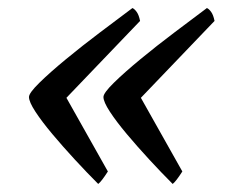

<svg xmlns="http://www.w3.org/2000/svg" viewBox="-20 -498 588 477"><path d="M224 -41Q196 -69 166 -101.5Q136 -134 110 -165Q84 -196 68 -220.5Q52 -245 52 -257Q52 -267 78 -292.5Q104 -318 144 -351Q184 -384 228.5 -417.5Q273 -451 309 -478Q314 -476 319.5 -468.5Q325 -461 328 -446L145 -255L248 -72Q232 -47 224 -41ZM409 -41Q381 -69 351 -101.5Q321 -134 295 -165Q269 -196 253 -220.5Q237 -245 237 -257Q237 -267 263 -292.5Q289 -318 329 -351Q369 -384 413.5 -417.5Q458 -451 494 -478Q499 -476 504.5 -468.5Q510 -461 513 -446L330 -255L433 -72Q417 -47 409 -41Z"/></svg>

Font: Texturina
Style: Italic
Weight: 400
Italic angle: -11°
Designer: Guillermo Torres Carreño
Foundry: Omnibus-Type
Version: Version 1.002; ttfautohint (v1.8.3)